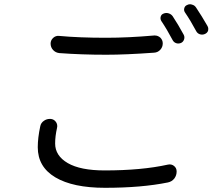

<svg xmlns="http://www.w3.org/2000/svg" viewBox="-20 -855 1040 906"><path d="M741.2 -755.9Q735.4 -765.6 738.3 -776.4Q741.2 -787.1 752 -791Q763.7 -795.9 775.9 -792Q788.1 -788.1 794.9 -778.3Q820.3 -740.2 846.7 -691.4Q852.5 -680.7 848.6 -668.9Q844.7 -657.2 834 -652.3Q822.3 -647.5 811 -651.4Q799.8 -655.3 793.9 -667Q767.6 -716.8 741.2 -755.9ZM852.5 -796.9Q846.7 -805.7 849.6 -816.4Q852.5 -827.1 862.3 -831.1Q869.1 -835 877 -835Q880.9 -835 886.7 -833Q898.4 -830.1 905.3 -819.3Q931.6 -780.3 959 -732.4Q962.9 -725.6 962.9 -718.8Q962.9 -714.8 961.9 -710Q958 -699.2 946.3 -694.3Q934.6 -689.5 922.9 -693.4Q911.1 -697.3 905.3 -709Q879.9 -756.8 852.5 -796.9ZM259.8 -604.5Q242.2 -606.4 230.5 -619.1Q218.8 -631.8 218.8 -649.4Q218.8 -665 231 -676.3Q243.2 -687.5 259.8 -685.5Q353.5 -676.8 481.4 -676.8Q585 -676.8 707 -687.5Q709 -687.5 710.9 -687.5Q724.6 -687.5 736.3 -677.7Q748 -666 748 -650.4Q748 -632.8 736.3 -620.1Q724.6 -607.4 707 -606.4Q573.2 -596.7 481.4 -596.7Q364.3 -596.7 259.8 -604.5ZM169.9 -258.8Q172.9 -275.4 187.5 -285.2Q200.2 -293.9 214.8 -293.9Q216.8 -293.9 219.7 -293.9Q235.4 -292 244.1 -279.3Q252.9 -266.6 249 -251Q240.2 -211.9 240.2 -177.7Q240.2 -120.1 299.8 -85.4Q359.4 -50.8 473.6 -50.8Q648.4 -50.8 771.5 -78.1Q788.1 -82 800.8 -72.3Q813.5 -62.5 813.5 -45.9Q813.5 -27.3 802.7 -12.7Q791 2 772.5 5.9Q648.4 31.2 475.6 31.2Q324.2 31.2 241.2 -18.1Q158.2 -67.4 158.2 -160.2Q158.2 -204.1 169.9 -258.8Z"/></svg>

Font: Gen Jyuu Gothic Regular
Style: Regular
Weight: 400
Designer: [Source Han Sans]
Ryoko NISHIZUKA  (kana & ideographs); Paul D. Hunt (Latin, Greek & Cyrillic); Wenlong ZHANG  (bopomofo
Version: Version 1.002.20150607